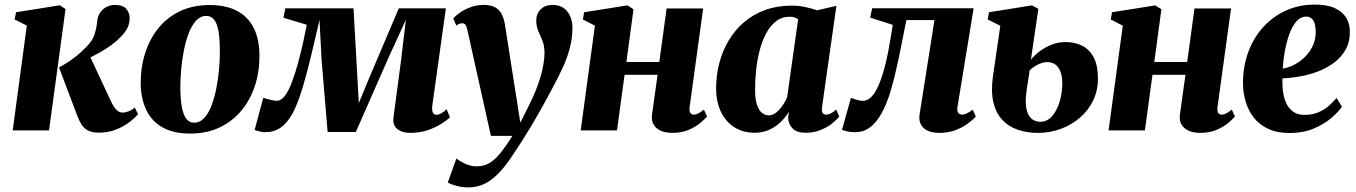

<svg xmlns="http://www.w3.org/2000/svg" viewBox="-20 -569 5919 838"><path d="M35.5 0 97 -457.5 44 -484 50 -515.5 241.5 -546 266 -529.5 194 0ZM410.5 10Q381 10 362.8 -0.2Q344.5 -10.5 334.2 -28Q324 -45.5 316 -67L237.5 -275Q261.5 -287.5 282 -301.2Q302.5 -315 321 -330.8Q339.5 -346.5 356.5 -364Q385 -392.5 393.2 -420Q401.5 -447.5 403.5 -471Q405.5 -497.5 417.5 -514.5Q429.5 -531.5 446.5 -539.5Q463.5 -547.5 480.5 -547.5Q516.5 -547.5 531 -530.5Q545.5 -513.5 546 -491Q546 -462.5 533 -441Q520 -419.5 502.5 -404Q487.5 -387.5 464 -370.8Q440.5 -354 413.2 -338.8Q386 -323.5 358 -310.8Q330 -298 305.5 -289L364 -341.5L465.5 -124.5Q477.5 -99.5 489.5 -88.5Q501.5 -77.5 516 -77.5Q525.5 -77.5 540.2 -82.8Q555 -88 568 -99.5L583 -70.5Q572 -57.5 548.2 -38.5Q524.5 -19.5 489.8 -4.8Q455 10 410.5 10Z M894.5 -547Q967 -547 1015.2 -521.2Q1063.5 -495.5 1087.8 -446.2Q1112 -397 1112.5 -327.5Q1113 -258 1093 -196Q1073 -134 1034 -86.8Q995 -39.5 938.5 -12.8Q882 14 809.5 14Q738.5 14 690.8 -12.2Q643 -38.5 619 -87.8Q595 -137 594 -205Q594 -276.5 614 -338.5Q634 -400.5 672.5 -447.5Q711 -494.5 767 -520.8Q823 -547 894.5 -547ZM880 -499.5Q855 -499.5 836.2 -479.2Q817.5 -459 804.2 -425.2Q791 -391.5 782.8 -350.2Q774.5 -309 770.8 -266.2Q767 -223.5 767 -186.5Q767.5 -134.5 774 -100.5Q780.5 -66.5 793.5 -50Q806.5 -33.5 827 -33.5Q852.5 -33.5 871.2 -53.8Q890 -74 903 -108Q916 -142 924.2 -183.5Q932.5 -225 936.2 -268Q940 -311 939.5 -348.5Q939.5 -403 933 -436.2Q926.5 -469.5 913.5 -484.5Q900.5 -499.5 880 -499.5Z M1770.5 11Q1735.5 11 1714.2 -6Q1693 -23 1697.5 -57L1731 -310L1751.5 -482.5L1676 -318L1533 7H1410L1383.5 -308L1374.5 -482Q1360 -420.5 1346.2 -361Q1332.5 -301.5 1318.2 -248Q1304 -194.5 1289 -150.2Q1274 -106 1257 -74.5Q1234 -32 1204.8 -12Q1175.5 8 1137.5 8Q1130 8 1120.2 6.2Q1110.5 4.5 1102.2 2Q1094 -0.5 1091.5 -2.5L1129 -142Q1134.5 -140 1146.2 -136.8Q1158 -133.5 1170.5 -131.2Q1183 -129 1190 -129Q1194 -129 1198 -130.5Q1202 -132 1206.5 -134.8Q1211 -137.5 1215.8 -142.2Q1220.5 -147 1225.5 -153.5Q1241 -175.5 1255 -213Q1269 -250.5 1281 -294.8Q1293 -339 1302.8 -382.8Q1312.5 -426.5 1319 -461L1217 -491.5L1225.5 -532.5H1523L1540 -226.5L1546 -119L1590.5 -226.5L1720.5 -532.5H1926L1867 -109.5Q1865 -93.5 1867 -84.5Q1869 -75.5 1873.5 -71.8Q1878 -68 1883.5 -68Q1894.5 -68 1906.8 -75Q1919 -82 1929.5 -92.5L1943.5 -57Q1935.5 -48 1911.2 -31.8Q1887 -15.5 1851 -2.2Q1815 11 1770.5 11Z M2019.5 -440Q2016 -455.5 2010.8 -461.5Q2005.5 -467.5 1998 -467.5Q1991 -467.5 1984.8 -465.2Q1978.5 -463 1971.5 -457.5L1958.5 -489Q1968 -500 1987 -513.5Q2006 -527 2032.8 -537.2Q2059.5 -547.5 2091 -547.5Q2120.5 -547.5 2139.2 -538Q2158 -528.5 2168.2 -510Q2178.5 -491.5 2183.5 -464Q2189 -428 2195.8 -385.5Q2202.5 -343 2209.5 -297.8Q2216.5 -252.5 2223.5 -208Q2230.5 -163.5 2237 -123.5L2251 -33.5L2292.5 -116.5Q2307.5 -147 2319.2 -176.5Q2331 -206 2339.2 -234.2Q2347.5 -262.5 2352 -289.2Q2356.5 -316 2356.5 -340Q2356 -371 2347.2 -392.2Q2338.5 -413.5 2329.5 -433.2Q2320.5 -453 2320.5 -479.5Q2320.5 -509 2339.8 -528.2Q2359 -547.5 2392 -547.5Q2422.5 -547.5 2441.5 -533Q2460.5 -518.5 2469.5 -496Q2478.5 -473.5 2478.5 -449.5Q2478.5 -402.5 2467 -359Q2455.5 -315.5 2435.5 -272.5Q2415.5 -229.5 2390.5 -183Q2376.5 -156.5 2361 -128.2Q2345.5 -100 2329 -71Q2312.5 -42 2295 -13Q2277.5 16 2259.5 44.5Q2241.5 73 2223 100Q2190.5 151 2159.2 184Q2128 217 2095.2 233Q2062.5 249 2024 249Q1997.5 249 1972.5 242.2Q1947.5 235.5 1934.5 227.5L1972 122.5Q1982.5 132 2007.8 144.5Q2033 157 2060.5 157Q2094 157 2119.2 140.8Q2144.5 124.5 2167.5 94.8Q2190.5 65 2216.5 24H2122.5Z M2990 -102.5Q2987.5 -83.5 2993.2 -76Q2999 -68.5 3008 -68.5Q3016.5 -68.5 3026.2 -73.2Q3036 -78 3052.5 -90.5L3066 -60.5Q3057.5 -50 3037.5 -33Q3017.5 -16 2986.5 -2.5Q2955.5 11 2913.5 11Q2887.5 11 2866.2 2.5Q2845 -6 2833.5 -24Q2822 -42 2826 -70L2850 -242.5H2706L2673 0H2514.5L2576.5 -457L2524 -484L2529.5 -515.5L2718.5 -545.5L2745 -528.5L2714 -298.5H2857.5L2889.5 -532H3049Z M3568 -102.5Q3565.5 -83.5 3570.5 -76Q3575.5 -68.5 3585.5 -68.5Q3594 -68.5 3604.5 -73.2Q3615 -78 3629.5 -91L3643 -60.5Q3633 -47.5 3612.5 -30.8Q3592 -14 3562.2 -1.8Q3532.5 10.5 3495 10.5Q3457.5 10.5 3438.8 -9Q3420 -28.5 3420 -57.5L3423.5 -81.5Q3411 -60.5 3389.8 -39Q3368.5 -17.5 3339.5 -3.5Q3310.5 10.5 3274.5 10.5Q3223 10.5 3185 -13.8Q3147 -38 3126.2 -81.8Q3105.5 -125.5 3105.5 -183.5Q3105.5 -240.5 3119.5 -293.8Q3133.5 -347 3160.5 -392.5Q3187.5 -438 3227.5 -472.2Q3267.5 -506.5 3320 -525.5Q3372.5 -544.5 3436 -544.5Q3466 -544.5 3495 -538.2Q3524 -532 3546 -524L3630.5 -543.5ZM3463.5 -484.5Q3458 -488.5 3449.2 -492.2Q3440.5 -496 3428 -496Q3392.5 -496 3366.8 -476Q3341 -456 3323.2 -422.2Q3305.5 -388.5 3295 -347Q3284.5 -305.5 3280 -261.5Q3275.5 -217.5 3275.5 -178Q3275.5 -138 3283.5 -113Q3291.5 -88 3305 -76.8Q3318.5 -65.5 3336 -65.5Q3347 -65.5 3358 -71.5Q3369 -77.5 3379.5 -88.5Q3390 -99.5 3399.2 -113.8Q3408.5 -128 3415.5 -144.5Z M4159 -102.5Q4156 -81 4163.8 -74.8Q4171.5 -68.5 4179 -68.5Q4187 -68.5 4198.5 -73.5Q4210 -78.5 4225.5 -90.5L4239 -60.5Q4227 -46.5 4204.2 -29.8Q4181.5 -13 4150.2 -1Q4119 11 4081 11Q4033.5 11 4010.5 -11Q3987.5 -33 3994 -72L4058.5 -481.5H3936Q3919 -394 3903 -317Q3887 -240 3869 -178Q3851 -116 3827.5 -74Q3803.5 -31.5 3775.5 -11.8Q3747.5 8 3712 8Q3693.5 8 3677.8 4.5Q3662 1 3655 -2.5L3694 -142Q3699.5 -140 3707.8 -137Q3716 -134 3726 -131.5Q3736 -129 3746 -129Q3762.5 -129 3776.8 -140.5Q3791 -152 3802.5 -172.2Q3814 -192.5 3823.5 -218.5Q3833 -244.5 3840.5 -273Q3850 -308.5 3856.8 -344.5Q3863.5 -380.5 3868.5 -411.2Q3873.5 -442 3876.5 -460.5L3778 -492L3786.5 -533H4229.5Z M4511 11Q4462 11 4422 -2.8Q4382 -16.5 4354.2 -46.2Q4326.5 -76 4315.5 -123.2Q4304.5 -170.5 4314 -237.5L4346 -456.5L4291 -484L4296.5 -515.5L4484 -545.5L4512 -530.5L4479.5 -308.5Q4495.5 -328.5 4519 -346Q4542.5 -363.5 4571 -374.5Q4599.5 -385.5 4630.5 -385.5Q4668.5 -385.5 4700.5 -370.8Q4732.5 -356 4752.2 -321Q4772 -286 4772 -225.5Q4772 -173 4750.8 -129.5Q4729.5 -86 4692.5 -54.5Q4655.5 -23 4608.8 -6Q4562 11 4511 11ZM4520 -37.5Q4550.5 -37.5 4571.8 -61.8Q4593 -86 4604.8 -125Q4616.5 -164 4616.5 -207.5Q4616.5 -247.5 4600 -272.8Q4583.5 -298 4548.5 -298Q4538.5 -298 4525.2 -293.5Q4512 -289 4498.8 -281Q4485.5 -273 4474 -262.5Q4471 -242 4467.8 -220.5Q4464.5 -199 4460.5 -173Q4453.5 -122.5 4460.2 -92.8Q4467 -63 4483 -50.2Q4499 -37.5 4520 -37.5Z M5294 -102.5Q5291.5 -83.5 5297.2 -76Q5303 -68.5 5312 -68.5Q5320.5 -68.5 5330.2 -73.2Q5340 -78 5356.5 -90.5L5370 -60.5Q5361.5 -50 5341.5 -33Q5321.5 -16 5290.5 -2.5Q5259.5 11 5217.5 11Q5191.5 11 5170.2 2.5Q5149 -6 5137.5 -24Q5126 -42 5130 -70L5154 -242.5H5010L4977 0H4818.5L4880.5 -457L4828 -484L4833.5 -515.5L5022.5 -545.5L5049 -528.5L5018 -298.5H5161.5L5193.5 -532H5353Z M5837 -103.5Q5823.5 -83 5793 -56Q5762.5 -29 5716 -8.8Q5669.5 11.5 5608.5 11.5Q5553.5 11.5 5514.8 -6.8Q5476 -25 5452 -56Q5428 -87 5416.8 -125.5Q5405.5 -164 5405 -204Q5405 -279 5428.2 -342Q5451.5 -405 5493.8 -451.2Q5536 -497.5 5593.2 -523.2Q5650.5 -549 5717.5 -549Q5772 -549 5805.5 -533.8Q5839 -518.5 5855 -492.5Q5871 -466.5 5871.5 -434Q5872.5 -387 5853 -352.5Q5833.5 -318 5801 -294.2Q5768.5 -270.5 5729.5 -256Q5690.5 -241.5 5650.5 -234.8Q5610.5 -228 5577.5 -227Q5576 -191 5581 -161.5Q5586 -132 5597.8 -111.2Q5609.5 -90.5 5628.2 -79Q5647 -67.5 5673 -67.5Q5708 -67.5 5734.5 -79Q5761 -90.5 5780.5 -107.8Q5800 -125 5813.5 -141.5ZM5682 -496.5Q5656 -496.5 5637.5 -474.8Q5619 -453 5606.8 -418.2Q5594.5 -383.5 5587.5 -344Q5580.5 -304.5 5578.5 -269.5Q5594.5 -271.5 5614 -279.5Q5633.5 -287.5 5652.8 -301.2Q5672 -315 5688 -334.5Q5704 -354 5713.5 -378.5Q5723 -403 5722.5 -432.5Q5721.5 -467 5710.8 -481.8Q5700 -496.5 5682 -496.5Z"/></svg>

Font: Merriweather 72pt Black
Style: Italic
Weight: 900
Italic angle: -7.8°
Version: Version 2.101